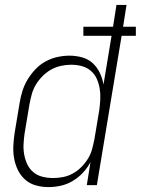

<svg xmlns="http://www.w3.org/2000/svg" viewBox="-20 -755 574 783"><path d="M178 8Q151 8 126 1Q101 -6 82.5 -22.5Q64 -39 53 -61.5Q42 -84 37.5 -109.5Q33 -135 34.5 -162Q36 -189 40 -215L60 -335Q64 -360 71.5 -384Q79 -408 92.5 -430.5Q106 -453 124.5 -472.5Q143 -492 166 -504.5Q189 -517 214 -522.5Q239 -528 263 -528Q290 -528 315 -521Q340 -514 358 -497.5Q376 -481 387 -458Q398 -435 402 -410L435 -609H320V-646H441L455 -735H496L482 -646H534V-609H476L375 0H334L349 -94Q337 -71 318.5 -51Q300 -31 276.5 -17Q253 -3 227.5 2.5Q202 8 178 8ZM197 -29Q217 -29 237.5 -33Q258 -37 277 -47.5Q296 -58 311.5 -73.5Q327 -89 338.5 -107.5Q350 -126 355.5 -146.5Q361 -167 365 -187L385 -307Q388 -329 389 -351Q390 -373 386.5 -394Q383 -415 374.5 -434Q366 -453 350 -466.5Q334 -480 313.5 -485.5Q293 -491 270 -491Q250 -491 229 -486.5Q208 -482 189 -471.5Q170 -461 154 -445Q138 -429 126.5 -410Q115 -391 109.5 -370.5Q104 -350 100 -329L80 -209Q77 -187 76 -165.5Q75 -144 79 -123Q83 -102 92 -83.5Q101 -65 117 -52Q133 -39 154 -34Q175 -29 197 -29Z"/></svg>

Font: Iosevka SS18 Extralight
Style: Italic
Weight: 200
Italic angle: -9°
Monospace: yes
Designer: Belleve Invis
Foundry: Belleve Invis
Version: Version 25.1.1; ttfautohint (v1.8.4)